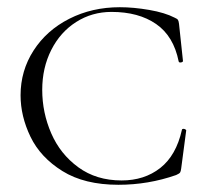

<svg xmlns="http://www.w3.org/2000/svg" viewBox="-20 -500 580 532"><path d="M464 -451Q471 -448 473 -445Q475 -442 476 -434L487 -331Q487 -328 481.5 -327Q476 -326 475 -330Q461 -400 412.5 -433.5Q364 -467 289 -467Q235 -467 191 -439Q147 -411 122 -361.5Q97 -312 97 -251Q97 -188 122 -130.5Q147 -73 197 -36.5Q247 0 317 0Q380 0 424 -34.5Q468 -69 484 -140Q484 -143 489 -143Q491 -143 493.5 -141.5Q496 -140 496 -139L482 -33Q481 -25 479 -22Q477 -19 468 -15Q391 12 308 12Q214 12 153 -26Q92 -64 64.5 -121Q37 -178 37 -236Q37 -304 73 -360Q109 -416 172 -448Q235 -480 312 -480Q350 -480 393.5 -472.5Q437 -465 464 -451Z"/></svg>

Font: Cormorant Unicase Light
Style: Regular
Weight: 300
Designer: Christian Thalmann (Catharsis Fonts)
Foundry: Catharsis Fonts
Version: Version 4.000